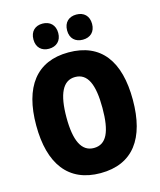

<svg xmlns="http://www.w3.org/2000/svg" viewBox="-134 -1024 943 1129"><g transform="rotate(-15 337.0 -459.0)"><path d="M158 -851C158 -802 189 -775 233 -775C278 -775 309 -803 309 -851C309 -900 278 -928 233 -928C189 -928 158 -901 158 -851ZM363 -851C363 -803 393 -775 439 -775C485 -775 515 -803 515 -851C515 -900 485 -928 439 -928C394 -928 363 -901 363 -851ZM631 -358C631 -593 535 -725 337 -725C141 -725 43 -592 43 -359C43 -124 142 10 337 10C535 10 631 -124 631 -358ZM227 -358C227 -500 262 -575 337 -575C413 -575 446 -502 446 -358C446 -214 414 -143 337 -143C262 -143 227 -217 227 -358Z"/></g></svg>

Font: Noto Sans Condensed Black
Style: Regular
Weight: 900
Width: 3
Designer: Monotype Design Team
Foundry: Monotype Imaging Inc.
Version: Version 2.013